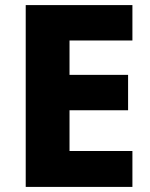

<svg xmlns="http://www.w3.org/2000/svg" viewBox="-20 -734 590 754"><path d="M500 0H81V-714H500V-575H253V-440H483V-301H253V-141H500Z"/></svg>

Font: Noto Sans Khmer UI ExtraBold
Style: Regular
Weight: 800
Designer: Danh Hong and the Monotype Design Team
Foundry: Monotype Imaging Inc.
Version: Version 2.002; ttfautohint (v1.8.4.7-5d5b)